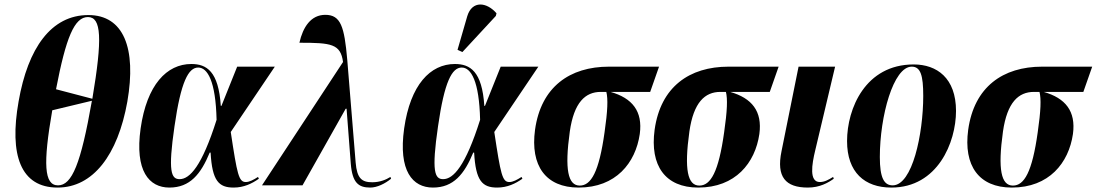

<svg xmlns="http://www.w3.org/2000/svg" viewBox="-20 -837 4952 867"><path d="M240 10C400 10 512 -137 555 -378C597 -620 538 -769 379 -769C211 -769 106 -620 64 -379C21 -137 73 10 240 10ZM397 -391 233 -434C278 -668 316 -760 377 -760C438 -760 443 -664 397 -391ZM242 0C179 0 174 -97 216 -339L395 -382C345 -97 305 0 242 0Z M745 10C838 10 887 -51 927 -148H931C938 -20 968 10 1035 10C1081 10 1118 -8 1149 -30L1145 -38C1125 -25 1106 -15 1090 -15C1058 -15 1051 -49 1022 -241L1221 -536H1051L980 -359H977C967 -515 913 -548 844 -548C733 -548 643 -454 615 -257C588 -65 653 10 745 10ZM791 -28C753 -28 738 -62 768 -267C797 -469 831 -532 875 -532C917 -532 954 -471 958 -296C892 -87 837 -28 791 -28Z M1163 0H1346L1541 -346H1545L1564 -98C1571 -11 1599 10 1652 10C1682 10 1718 -7 1746 -30L1743 -38C1724 -26 1696 -14 1661 -14C1613 -14 1592 -32 1586 -103L1548 -568C1535 -716 1519 -770 1449 -770C1384 -770 1348 -715 1332 -644C1476 -644 1518 -639 1529 -557Z M2068 -602 2219 -765 2222 -777C2178 -828 2112 -836 2090 -764L2046 -612ZM1935 10C2028 10 2077 -51 2117 -148H2121C2128 -20 2158 10 2225 10C2271 10 2308 -8 2339 -30L2335 -38C2315 -25 2296 -15 2280 -15C2248 -15 2241 -49 2212 -241L2411 -536H2241L2170 -359H2167C2157 -515 2103 -548 2034 -548C1923 -548 1833 -454 1805 -257C1778 -65 1843 10 1935 10ZM1981 -28C1943 -28 1928 -62 1958 -267C1987 -469 2021 -532 2065 -532C2107 -532 2144 -471 2148 -296C2082 -87 2027 -28 1981 -28Z M2593 10C2761 10 2850 -101 2869 -232C2883 -335 2835 -394 2737 -422H2916L2956 -536H2730C2553 -536 2423 -445 2396 -251C2374 -89 2444 10 2593 10ZM2598 1C2545 1 2529 -71 2553 -243C2572 -375 2623 -422 2693 -422H2718C2726 -390 2724 -337 2710 -240C2685 -60 2649 1 2598 1Z M3133 10C3301 10 3390 -101 3409 -232C3423 -335 3375 -394 3277 -422H3456L3496 -536H3270C3093 -536 2963 -445 2936 -251C2914 -89 2984 10 3133 10ZM3138 1C3085 1 3069 -71 3093 -243C3112 -375 3163 -422 3233 -422H3258C3266 -390 3264 -337 3250 -240C3225 -60 3189 1 3138 1Z M3628 10C3682 10 3720 -12 3745 -30L3742 -38C3721 -25 3703 -15 3682 -15C3633 -15 3646 -95 3661 -157L3751 -536H3586L3509 -154C3485 -38 3527 10 3628 10Z M4005 10C4214 10 4297 -194 4297 -336C4297 -485 4210 -546 4106 -546C3888 -546 3805 -347 3805 -200C3805 -59 3884 10 4005 10ZM4011 0C3972 0 3953 -34 3953 -128C3953 -312 4014 -536 4097 -536C4137 -536 4149 -497 4149 -404C4149 -232 4100 0 4011 0Z M4549 10C4717 10 4806 -101 4825 -232C4839 -335 4791 -394 4693 -422H4872L4912 -536H4686C4509 -536 4379 -445 4352 -251C4330 -89 4400 10 4549 10ZM4554 1C4501 1 4485 -71 4509 -243C4528 -375 4579 -422 4649 -422H4674C4682 -390 4680 -337 4666 -240C4641 -60 4605 1 4554 1Z"/></svg>

Font: Noto Serif Display Condensed ExtraBold
Style: Italic
Weight: 800
Width: 3
Italic angle: -12°
Designer: Monotype Design Team
Foundry: Monotype Imaging Inc.
Version: Version 2.009